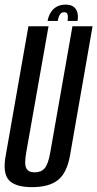

<svg xmlns="http://www.w3.org/2000/svg" viewBox="-31 -786 411 811"><path d="M104 4.5Q175.5 4.5 213.2 -25Q251 -54.5 264.5 -128L360 -675H275L181 -140.5Q172.5 -92 157.5 -75Q142.5 -58 115.5 -58Q89.5 -58 80.2 -75Q71 -92 79.5 -140.5L174 -675H89L-7 -128Q-20.5 -54.5 6.8 -25Q34 4.5 104 4.5ZM246 -766.5Q224.5 -766.5 208.8 -757.8Q193 -749 183.2 -733.2Q173.5 -717.5 170 -697.5H213Q215 -710.5 218.8 -718.5Q222.5 -726.5 227.2 -730.5Q232 -734.5 240 -734.5Q247.5 -734.5 251 -731Q254.5 -727.5 255.5 -719.2Q256.5 -711 254.5 -697.5H296.5Q300 -717.5 295.8 -733.2Q291.5 -749 279.2 -757.8Q267 -766.5 246 -766.5Z"/></svg>

Font: Anybody ExtraCondensed
Style: Italic
Weight: 400
Width: 2
Italic angle: -10°
Version: Version 1.113;gftools[0.9.25]